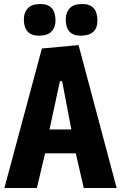

<svg xmlns="http://www.w3.org/2000/svg" viewBox="-20 -938 605 958"><path d="M182 -918Q257 -918 257 -835Q257 -802 237.5 -781Q218 -760 174 -760Q99 -760 99 -842Q99 -875 118.5 -896.5Q138 -918 182 -918ZM391 -918Q466 -918 466 -835Q466 -760 382 -760Q308 -760 308 -842Q308 -875 327.5 -896.5Q347 -918 391 -918ZM372 -713 562 0H398L358 -173H205L164 0H2L189 -696ZM279 -533 227 -292H336L290 -533Z"/></svg>

Font: Magra
Style: Bold
Weight: 600
Designer: Viviana Monsalve
Foundry: Viviana Monsalve
Version: Version 1.001